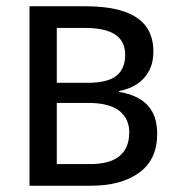

<svg xmlns="http://www.w3.org/2000/svg" viewBox="-20 -592 565 612"><path d="M250 -572Q327 -572 375 -555.5Q423 -539 446 -507Q469 -475 469 -427Q469 -393 455.5 -367Q442 -341 417.5 -324.5Q393 -308 360 -302V-299Q397 -293 424 -277.5Q451 -262 466 -234.5Q481 -207 481 -165Q481 -83 423.5 -41.5Q366 0 271 0H74V-572ZM258 -328Q323 -328 351 -350.5Q379 -373 379 -417Q379 -461 347 -482Q315 -503 250 -503H161V-328ZM267 -69Q331 -69 361.5 -95Q392 -121 392 -170Q392 -214 360 -239Q328 -264 260 -264H161V-69Z"/></svg>

Font: odia115
Style: Regular
Weight: 400
Designer: Amélie Bonet and Sol Matas
Foundry: Google LLC
Version: Version 2.003